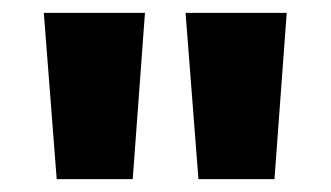

<svg xmlns="http://www.w3.org/2000/svg" viewBox="-20 -734 513 298"><path d="M205 -714H48L68 -456H186ZM425 -714H268L288 -456H406Z"/></svg>

Font: Noto Sans Georgian Condensed ExtraBold
Style: Regular
Weight: 800
Width: 3
Designer: Monotype Design Team, Akaki Razmadze
Foundry: Google LLC
Version: Version 2.005